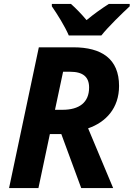

<svg xmlns="http://www.w3.org/2000/svg" viewBox="-20 -954 678 974"><path d="M329 -774H494C529 -818 598 -885 638 -922V-934H532C493 -909 458 -884 419 -852C396 -880 363 -914 340 -934H243V-922C270 -883 309 -821 329 -774ZM26 0H175L233 -274H291L392 0H554L427 -303C517 -334 584 -405 584 -518C584 -656 495 -714 352 -714H177ZM297 -397H259L300 -590H336C402 -590 432 -563 432 -510C432 -434 382 -397 297 -397Z"/></svg>

Font: Noto Sans
Style: Bold Italic
Weight: 700
Italic angle: -12°
Designer: Monotype Design Team
Foundry: Monotype Imaging Inc.
Version: Version 2.013